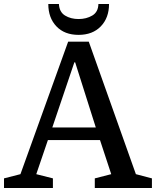

<svg xmlns="http://www.w3.org/2000/svg" viewBox="-29 -938 778 958"><path d="M526 -69 470 -239H210L152 -69L235 -48V0H-9V-48L73 -69L311 -730H414L649 -69L729 -48V0H444V-48ZM342 -627 232 -302H449L346 -627ZM515 -918H462Q461 -878 431.5 -860.5Q402 -843 363 -843Q324 -843 295.5 -860.5Q267 -878 265 -918H212Q212 -849 252.5 -806.5Q293 -764 363 -764Q433 -764 474 -806.5Q515 -849 515 -918Z"/></svg>

Font: Domine Medium
Style: Regular
Weight: 500
Designer: Pablo Impallari, Rodrigo Fuenzalida, Brenda Gallo
Foundry: Pablo Impallari, Rodrigo Fuenzalida, Brenda Gallo
Version: Version 2.000